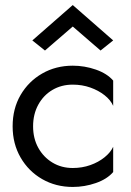

<svg xmlns="http://www.w3.org/2000/svg" viewBox="-20 -730 518 760"><path d="M158 -530 108 -570 268 -710 428 -570 378 -530 268 -625ZM111 -230Q111 -182 131.5 -145Q152 -108 187.5 -86.5Q223 -65 268 -65Q305 -65 337.5 -76.5Q370 -88 394 -107.5Q418 -127 428 -149V-49Q404 -21 359.5 -5.5Q315 10 268 10Q201 10 147 -21Q93 -52 61.5 -106.5Q30 -161 30 -230Q30 -300 61.5 -354Q93 -408 147 -439Q201 -470 268 -470Q315 -470 359.5 -454.5Q404 -439 428 -411V-311Q418 -334 394 -353Q370 -372 337.5 -383.5Q305 -395 268 -395Q223 -395 187.5 -374Q152 -353 131.5 -315.5Q111 -278 111 -230Z"/></svg>

Font: Venryn Sans
Style: Regular
Weight: 400
Designer: Owen Earl, indestructible type* (font) & Cristiano Sobral (main changes)
Version: Version 3.600; ttfautohint (v1.8.3)